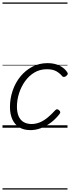

<svg xmlns="http://www.w3.org/2000/svg" viewBox="-20 -1026 564 1542"><path d="M225 19Q170 19 133.5 -4Q97 -27 78.5 -69Q60 -111 60 -167Q60 -234 81.5 -297.5Q103 -361 143 -410.5Q183 -460 238.5 -489.5Q294 -519 362 -519Q418 -519 458.5 -498.5Q499 -478 519 -447Q526 -438 524 -431Q522 -424 511 -415Q502 -408 493 -408Q484 -408 478 -416Q459 -439 431 -454.5Q403 -470 356 -470Q301 -470 257 -444Q213 -418 181.5 -374Q150 -330 133 -276.5Q116 -223 116 -169Q116 -125 129 -94Q142 -63 167.5 -47Q193 -31 231 -30Q269 -30 301.5 -44Q334 -58 364.5 -83.5Q395 -109 424 -141Q432 -150 441 -148Q450 -146 456 -139Q463 -133 464 -125.5Q465 -118 457 -109Q424 -67 385.5 -39Q347 -11 306.5 4Q266 19 225 19ZM0 486H522V496H0ZM0 -20H522V0H0ZM0 -505H522V-500H0ZM0 -1006H522V-996H0Z"/></svg>

Font: Playwrite CA Guides
Style: Regular
Weight: 400
Designer: Veronika Burian, José Scaglione
Foundry: TypeTogether
Version: Version 1.003